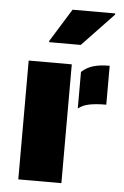

<svg xmlns="http://www.w3.org/2000/svg" viewBox="-53 -782 531 821"><g transform="rotate(5 212.5 -371.5)"><path d="M284 -481Q305 -501 333.5 -509.5Q362 -518 404 -518V-351Q359 -351 330.5 -345Q302 -339 284 -324ZM57 -510H242V0H57ZM137 -601 225 -743H408V-738L273 -596H137Z"/></g></svg>

Font: Saira Stencil One
Style: Regular
Weight: 400
Designer: Hector Gatti with collaboration of the Omnibus-Type team
Foundry: Omnibus-Type
Version: Version 1.004